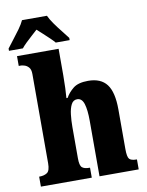

<svg xmlns="http://www.w3.org/2000/svg" viewBox="-128 -1029 840 1100"><g transform="rotate(-10 292.5 -479.0)"><path d="M19 0V-58H22Q48 -58 65.5 -69.5Q83 -81 83 -125V-644Q83 -670 72 -682.5Q61 -695 47.5 -699Q34 -703 28 -703H14V-760H256V-606Q256 -568 254.5 -532Q253 -496 251 -474H258Q274 -503 303 -526.5Q332 -550 390 -550Q464 -550 498.5 -504.5Q533 -459 533 -358V-128Q533 -82 544 -70Q555 -58 585 -58H588V0H360V-323Q360 -386 349 -421.5Q338 -457 310 -457Q287 -457 275.5 -434.5Q264 -412 260 -377Q256 -342 256 -305V-122Q256 -81 269 -69.5Q282 -58 311 -58H315V0ZM-26 -811Q-12 -830 8.5 -856Q29 -882 48.5 -909Q68 -936 78 -958H223Q233 -936 252 -909Q271 -882 292 -856Q313 -830 327 -811V-798H246Q239 -807 221 -824.5Q203 -842 183 -860Q163 -878 150 -890Q136 -877 117 -860Q98 -843 81 -826.5Q64 -810 55 -798H-26Z"/></g></svg>

Font: Noto Serif Condensed Black
Style: Regular
Weight: 900
Width: 3
Designer: Monotype Design Team
Foundry: Monotype Imaging Inc.
Version: Version 2.015; ttfautohint (v1.8.4.7-5d5b)